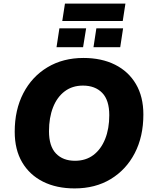

<svg xmlns="http://www.w3.org/2000/svg" viewBox="-20 -1039 847 1070"><path d="M396 11Q295 11 220 -26.5Q145 -64 103.5 -134.5Q62 -205 62 -305Q62 -427 110 -519.5Q158 -612 244.5 -664Q331 -716 445 -716Q546 -716 621 -678.5Q696 -641 737.5 -570.5Q779 -500 779 -401Q779 -278 731 -185.5Q683 -93 597 -41Q511 11 396 11ZM398 -143Q458 -143 500.5 -175Q543 -207 566 -264.5Q589 -322 589 -397Q589 -481 549.5 -521.5Q510 -562 442 -562Q383 -562 340.5 -530Q298 -498 275.5 -440.5Q253 -383 253 -308Q253 -224 292 -183.5Q331 -143 398 -143ZM327 -922 342 -1019H679L664 -922ZM295 -776 311 -881H460L443 -776ZM501 -776 517 -881H666L650 -776Z"/></svg>

Font: Nunito Sans Black
Style: Italic
Weight: 900
Italic angle: -9°
Designer: Vernon Adams
Foundry: Vernon Adams
Version: Version 3.006; ttfautohint (v1.8.3)